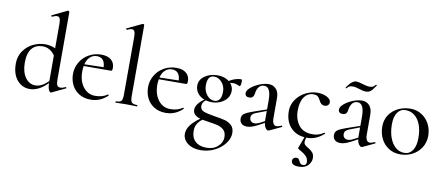

<svg xmlns="http://www.w3.org/2000/svg" viewBox="-82 -1067 3922 1691"><g transform="rotate(10 1879.0 -221.5)"><path d="M353 -85.9V-314.9Q309.1 -377 244.6 -377Q180.2 -377 146 -335Q111.8 -293 111.8 -209.5Q111.8 -126 147 -76.4Q182.1 -26.9 238 -26.9Q293.9 -26.9 353 -85.9ZM353 -67.9Q273.9 13.2 193.8 13.2Q148.9 13.2 113 -10.5Q77.1 -34.2 56.2 -78.1Q35.2 -122.1 35.2 -187.3Q35.2 -252.4 70.1 -301.8Q105 -351.1 157.5 -375Q210 -398.9 260.5 -398.9Q311 -398.9 353 -378.9V-595.2Q353 -630.4 345.9 -645.8Q338.9 -661.1 321.8 -661.1Q304.7 -661.1 277.8 -647.9H276.9Q272.9 -647.9 271 -653.1Q269 -658.2 272 -660.2L404.8 -724.1L410.2 -725.1Q414.1 -725.1 417.5 -721.4Q420.9 -717.8 420.9 -714.8V-110.8Q420.9 -75.7 429 -60.8Q437 -45.9 457.5 -45.9Q478 -45.9 503.9 -59.1H505.9Q508.8 -59.1 510.5 -54Q512.2 -48.8 508.8 -47.9L390.1 8.8Q386.2 10.7 383.8 11.2Q371.6 11.2 362.8 -9.8Q354 -30.8 353 -67.9Z M802.7 -289.1Q798.8 -375 728.5 -375Q693.4 -375 667.5 -351.6Q641.6 -328.1 630.9 -285.2ZM882.8 -59.1Q885.7 -59.1 888.7 -55.4Q891.6 -51.8 888.7 -49.8Q823.2 12.2 738.8 12.2Q678.7 12.2 635.3 -14.4Q591.8 -41 569.3 -85.4Q546.9 -129.9 546.9 -185.1Q546.9 -240.2 575.2 -289.1Q603.5 -337.9 654.1 -366.5Q704.6 -395 763.2 -395Q821.8 -395 852.8 -368.4Q883.8 -341.8 883.8 -295.9Q883.8 -270 872.6 -270L627.9 -269Q624 -249 623.5 -220.2Q623.5 -134.3 665 -81.1Q706.5 -27.8 772.2 -27.8Q837.9 -27.8 881.8 -59.1Z M960.4 -12.2Q997.6 -12.2 1009 -25.6Q1020.5 -39.1 1020.5 -81.1L1021.5 -595.2Q1021.5 -631.3 1014.4 -646.7Q1007.3 -662.1 990.2 -662.1Q973.1 -662.1 947.3 -648.9H946.3Q942.4 -648.9 939.9 -654.1Q937.5 -659.2 941.4 -661.1L1074.2 -724.1L1079.6 -725.1Q1083.5 -725.1 1086.9 -721.4Q1090.3 -717.8 1090.3 -714.8V-81.1Q1090.3 -39.1 1102.3 -25.6Q1114.3 -12.2 1151.4 -12.2Q1154.3 -12.2 1154.3 -6.1Q1154.3 0 1151.4 0Q1127.4 0 1112.3 -1L1055.2 -2L999.5 -1Q985.4 0 960.4 0Q958.5 0 958.5 -6.1Q958.5 -12.2 960.4 -12.2Z M1474.1 -289.1Q1470.2 -375 1399.9 -375Q1364.7 -375 1338.9 -351.6Q1313 -328.1 1302.2 -285.2ZM1554.2 -59.1Q1557.1 -59.1 1560.1 -55.4Q1563 -51.8 1560.1 -49.8Q1494.6 12.2 1410.2 12.2Q1350.1 12.2 1306.6 -14.4Q1263.2 -41 1240.7 -85.4Q1218.3 -129.9 1218.3 -185.1Q1218.3 -240.2 1246.6 -289.1Q1274.9 -337.9 1325.4 -366.5Q1376 -395 1434.6 -395Q1493.2 -395 1524.2 -368.4Q1555.2 -341.8 1555.2 -295.9Q1555.2 -270 1543.9 -270L1299.3 -269Q1295.4 -249 1294.9 -220.2Q1294.9 -134.3 1336.4 -81.1Q1377.9 -27.8 1443.6 -27.8Q1509.3 -27.8 1553.2 -59.1Z M1739.7 15.1Q1711.9 36.1 1696.3 61.5Q1680.7 86.9 1680.7 126Q1680.7 185.1 1716.8 218.5Q1752.9 252 1816.4 252Q1879.9 252 1918.7 216.1Q1957.5 180.2 1957.5 134.5Q1957.5 88.9 1933.6 67.9Q1909.7 46.9 1876.7 38.8Q1843.8 30.8 1805.7 25.9Q1767.6 21 1739.7 15.1ZM1775.9 -377Q1716.8 -377 1716.8 -288.1Q1716.8 -240.2 1745.4 -203.6Q1773.9 -167 1814.9 -167Q1840.8 -167 1858.4 -188.5Q1876 -210 1876 -259Q1876 -308.1 1845.9 -342.5Q1815.9 -377 1775.9 -377ZM2015.6 -395Q2022.9 -395 2022.9 -376.5Q2022.9 -357.9 2019.3 -344.5Q2015.6 -331.1 2011.7 -333Q1972.7 -349.1 1954.8 -349.1Q1937 -349.1 1922.9 -347.2Q1949.7 -317.4 1949.7 -279.5Q1949.7 -241.7 1928.7 -212.9Q1907.7 -184.1 1871.3 -167.5Q1835 -150.9 1798.6 -150.9Q1762.2 -150.9 1739.7 -158.2Q1709 -135.3 1709 -102.8Q1709 -70.3 1738.8 -57.6Q1768.6 -44.9 1832.8 -34.9Q1897 -24.9 1931.4 -16.4Q1965.8 -7.8 1992.7 16.1Q2019.5 40 2019.5 86.4Q2019.5 132.8 1985.6 178.5Q1951.7 224.1 1893.8 253.2Q1835.9 282.2 1766.8 282.2Q1697.8 282.2 1653.3 248.5Q1608.9 214.8 1608.9 163.1Q1608.9 86.9 1719.7 9.8Q1652.8 -9.3 1652.8 -60.1Q1652.8 -85.9 1672.9 -113Q1692.9 -140.1 1726.6 -162.1Q1686.5 -176.3 1664.6 -206.5Q1642.6 -236.8 1642.6 -272.9Q1642.6 -326.2 1690.2 -359.6Q1737.8 -393.1 1803.7 -393.1Q1869.6 -393.1 1907.7 -360.8Q1963.4 -395 2015.6 -395Z M2152.3 -78.1Q2152.3 -57.1 2164.3 -45.2Q2176.3 -33.2 2196.8 -33.2Q2217.3 -33.2 2239.7 -44.9L2284.7 -67.9V-159.2L2197.3 -126Q2152.3 -111.3 2152.3 -78.1ZM2073.7 -283.2Q2073.7 -307.1 2105.2 -333.5Q2136.7 -359.9 2180.7 -377.4Q2224.6 -395 2262.9 -395Q2301.3 -395 2327.4 -367.4Q2353.5 -339.8 2353.5 -285.2V-107.9Q2353.5 -42 2392.6 -42Q2405.8 -42 2434.6 -54.2H2436.5Q2440.4 -54.2 2441.9 -49.6Q2443.4 -44.9 2439.5 -43L2336.4 5.9Q2332.5 7.8 2323 7.8Q2313.5 7.8 2302 -8.5Q2290.5 -24.9 2286.6 -53.2L2230.5 -22.9Q2173.3 6.8 2138.4 6.8Q2103.5 6.8 2086.4 -9.5Q2069.3 -25.9 2069.3 -54Q2069.3 -82 2090.8 -97.9Q2112.3 -113.8 2170.4 -133.8L2284.7 -172.9V-254.9Q2284.7 -374 2224.6 -374Q2194.8 -374 2177.2 -351.6Q2159.7 -329.1 2155.3 -293Q2150.4 -249 2112.1 -249Q2073.7 -249 2073.7 -283.2Z M2818.4 -329.1Q2818.4 -314.9 2807.4 -304Q2796.4 -293 2777.3 -293Q2745.1 -293 2727.5 -331.1Q2716.3 -354 2703.4 -364.5Q2690.4 -375 2664.6 -375Q2612.8 -375 2582.5 -331.5Q2552.2 -288.1 2552.2 -210.4Q2552.2 -132.8 2592.8 -79.8Q2633.3 -26.9 2717.3 -26.9Q2771.5 -26.9 2816.4 -58.1H2818.4Q2821.3 -58.1 2824 -54.9Q2826.7 -51.8 2823.2 -49.8Q2755.4 12.2 2672.4 12.2H2667.5Q2659.7 39.1 2659.7 52.5Q2659.7 65.9 2668.5 75.4Q2677.2 85 2702.4 99.6Q2727.5 114.3 2741.9 131.6Q2756.3 148.9 2756.3 181.9Q2756.3 214.8 2729 244.9Q2701.7 274.9 2646.5 274.9Q2578.6 274.9 2578.6 232.9Q2578.6 219.7 2588.6 210.4Q2598.6 201.2 2612.5 201.2Q2626.5 201.2 2633.1 207.5Q2639.6 213.9 2645.5 227.1Q2651.4 240.2 2658.4 247.1Q2665.5 253.9 2680.7 253.9Q2710.4 253.9 2710.4 224.1Q2710.4 194.3 2691.9 173.6Q2673.3 152.8 2626.5 127Q2613.3 120.1 2613.3 113.8L2651.4 11.2Q2593.3 6.3 2553.5 -22.7Q2513.7 -51.8 2494.6 -95Q2475.6 -138.2 2475.6 -193.6Q2475.6 -249 2508.5 -296.6Q2541.5 -344.2 2593.5 -369.6Q2645.5 -395 2696.3 -395Q2747.1 -395 2782.7 -376Q2818.4 -356.9 2818.4 -329.1Z M2986.8 -78.1Q2986.8 -57.1 2998.8 -45.2Q3010.7 -33.2 3031.2 -33.2Q3051.8 -33.2 3074.2 -44.9L3119.1 -67.9V-159.2L3031.7 -126Q2986.8 -111.3 2986.8 -78.1ZM2908.2 -283.2Q2908.2 -307.1 2939.7 -333.5Q2971.2 -359.9 3015.1 -377.4Q3059.1 -395 3097.4 -395Q3135.7 -395 3161.9 -367.4Q3188 -339.8 3188 -285.2V-107.9Q3188 -42 3227.1 -42Q3240.2 -42 3269 -54.2H3271Q3274.9 -54.2 3276.4 -49.6Q3277.8 -44.9 3273.9 -43L3170.9 5.9Q3167 7.8 3157.5 7.8Q3147.9 7.8 3136.5 -8.5Q3125 -24.9 3121.1 -53.2L3064.9 -22.9Q3007.8 6.8 2972.9 6.8Q2938 6.8 2920.9 -9.5Q2903.8 -25.9 2903.8 -54Q2903.8 -82 2925.3 -97.9Q2946.8 -113.8 3004.9 -133.8L3119.1 -172.9V-254.9Q3119.1 -374 3059.1 -374Q3029.3 -374 3011.7 -351.6Q2994.1 -329.1 2989.7 -293Q2984.9 -249 2946.5 -249Q2908.2 -249 2908.2 -283.2ZM3192.9 -554.2Q3195.8 -554.2 3198.5 -551.5Q3201.2 -548.8 3199.2 -546.9Q3173.3 -506.8 3156.2 -492.9Q3139.2 -479 3114 -479Q3088.9 -479 3053.5 -491.2Q3018.1 -503.4 2995.4 -503.2Q2972.7 -502.9 2963.9 -498Q2955.1 -493.2 2948.5 -486.1Q2941.9 -479 2939.9 -477.1L2938 -476.1Q2936 -476.1 2934.1 -479Q2932.1 -481.9 2933.1 -483.9Q2978 -551.8 3018.1 -551.8Q3035.2 -551.8 3075.2 -539.3Q3115.2 -526.9 3137.2 -526.9Q3159.2 -526.9 3169.7 -533.4Q3180.2 -540 3191.9 -554.2Z M3614 -44.9Q3641.1 -84 3641.1 -155.5Q3641.1 -227.1 3621.6 -276.6Q3602.1 -326.2 3567.9 -352.5Q3533.7 -378.9 3488.3 -378.9Q3442.9 -378.9 3416.5 -341.6Q3390.1 -304.2 3390.1 -236.1Q3390.1 -168 3408.9 -116.5Q3427.7 -64.9 3461.4 -35.4Q3495.1 -5.9 3541 -5.9Q3586.9 -5.9 3614 -44.9ZM3334.5 -92.5Q3310.1 -141.1 3310.1 -202.1Q3310.1 -263.2 3342 -308.6Q3374 -354 3424.1 -376.5Q3474.1 -398.9 3530 -398.9Q3585.9 -398.9 3630.4 -369.9Q3674.8 -340.8 3699 -293.5Q3723.1 -246.1 3723.1 -188.5Q3723.1 -130.9 3693.6 -84.5Q3664.1 -38.1 3615 -12.5Q3565.9 13.2 3507.3 13.2Q3448.7 13.2 3403.8 -15.4Q3358.9 -43.9 3334.5 -92.5Z"/></g></svg>

Font: Cormorant-Medium
Style: Regular
Weight: 500
Designer: Christian Thalmann (Catharsis Fonts)
Version: Version 3.000